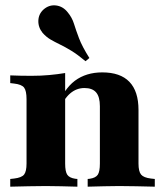

<svg xmlns="http://www.w3.org/2000/svg" viewBox="-20 -702 621 722"><path d="M152.4 -2.4Q117.7 -2.4 87.1 -1.6Q56.5 -0.8 18.5 0V-29L33.1 -30.6Q61.3 -33.9 70.6 -45.6Q79.8 -57.3 79.8 -87.1V-209.7H225V-87.1Q225 -56.5 233.1 -44.8Q241.1 -33.1 262.9 -29.8L271 -29V0Q237.1 -0.8 210.1 -1.6Q183.1 -2.4 152.4 -2.4ZM79.8 -209.7V-329Q79.8 -360.5 70.6 -372.6Q61.3 -384.7 32.3 -387.9L18.5 -389.5V-418.5Q40.3 -417.7 58.1 -417.3Q75.8 -416.9 98.4 -416.9Q134.7 -416.9 165.3 -419.8Q196 -422.6 225 -427.4V-418.5V-209.7ZM355.6 -209.7V-302.4Q355.6 -337.9 341.5 -354.4Q327.4 -371 297.6 -371Q267.7 -371 244 -350.8Q220.2 -330.6 200 -283.9L191.1 -292.7Q219.4 -366.9 261.7 -398.4Q304 -429.8 364.5 -429.8Q432.3 -429.8 466.5 -394.4Q500.8 -358.9 500.8 -288.7V-209.7ZM428.2 -2.4Q398.4 -2.4 371.4 -1.6Q344.4 -0.8 309.7 0V-29L317.7 -29.8Q339.5 -33.1 347.6 -44.8Q355.6 -56.5 355.6 -87.1V-209.7H500.8V-87.1Q500.8 -57.3 510.5 -45.6Q520.2 -33.9 547.6 -30.6L562.1 -29V0Q524.2 -0.8 493.5 -1.6Q462.9 -2.4 428.2 -2.4ZM301.6 -471.8Q271.8 -496.8 248 -511.3Q224.2 -525.8 204.8 -535.1Q185.5 -544.4 169.8 -553.6Q154 -562.9 140.3 -578.2Q123.4 -599.2 124.2 -624.2Q125 -649.2 143.5 -666.1Q164.5 -684.7 190.7 -681.5Q216.9 -678.2 234.7 -655.6Q250.8 -636.3 258.1 -612.9Q265.3 -589.5 277 -558.5Q288.7 -527.4 316.1 -483.9Z"/></svg>

Font: Playfair 5pt SemiExpanded Light Black
Style: Regular
Weight: 900
Version: Version 2.203